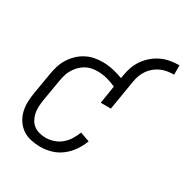

<svg xmlns="http://www.w3.org/2000/svg" viewBox="-168 -858 963 1001"><g transform="rotate(30 313.5 -357.5)"><path d="M211 8Q182 8 154 2Q126 -4 104 -18.5Q82 -33 66.5 -55.5Q51 -78 44 -104.5Q37 -131 37.5 -160Q38 -189 43 -218L65 -348Q69 -372 76.5 -396.5Q84 -421 98 -443.5Q112 -466 131 -484.5Q150 -503 173.5 -515.5Q197 -528 221.5 -533Q246 -538 272 -538Q304 -538 335.5 -531Q367 -524 396 -513L399 -530Q403 -556 412 -582Q421 -608 437 -631Q453 -654 475 -672.5Q497 -691 522 -702.5Q547 -714 573.5 -718.5Q600 -723 627 -723V-667Q608 -667 588.5 -664Q569 -661 550.5 -653Q532 -645 516 -632Q500 -619 488.5 -602.5Q477 -586 470 -567.5Q463 -549 460 -530L430 -349H369L386 -456Q360 -468 331.5 -475.5Q303 -483 273 -483Q254 -483 236 -479Q218 -475 201 -465Q184 -455 170.5 -440.5Q157 -426 147.5 -409.5Q138 -393 133 -375Q128 -357 125 -339L103 -209Q100 -189 99 -169Q98 -149 102 -130.5Q106 -112 115 -95.5Q124 -79 138.5 -68Q153 -57 172 -52Q191 -47 211 -47Q234 -47 258.5 -55Q283 -63 302.5 -79.5Q322 -96 335.5 -117.5Q349 -139 358 -163L415 -143Q403 -111 383 -82Q363 -53 335.5 -32Q308 -11 275.5 -1.5Q243 8 211 8Z"/></g></svg>

Font: Iosevka Slab Light
Style: Italic
Weight: 300
Italic angle: -9°
Monospace: yes
Designer: Belleve Invis
Foundry: Belleve Invis
Version: Version 11.1.1; ttfautohint (v1.8.3)